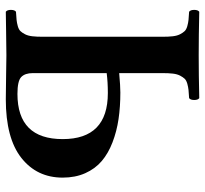

<svg xmlns="http://www.w3.org/2000/svg" viewBox="-42 -646 690 645"><g transform="rotate(90 302.5 -323.0)"><path d="M225.1 -336.9V-88.9Q225.1 -62.5 238.3 -49.8Q251.5 -37.1 294.9 -37.1Q446.8 -37.1 446.8 -189Q446.8 -340.8 292 -340.8Q255.9 -340.8 225.1 -336.9ZM19 2Q12.7 -2.4 12.7 -15.1Q12.7 -27.8 19 -32.2Q36.6 -33.2 46.4 -34.2Q56.2 -35.2 67.4 -38.3Q78.6 -41.5 84 -47.1Q89.4 -52.7 94.5 -62.5Q99.6 -72.3 101.3 -86.7Q103 -101.1 103 -122.1V-523.9Q103 -544.9 101.3 -559.3Q99.6 -573.7 94.5 -583.5Q89.4 -593.3 84 -598.9Q78.6 -604.5 67.4 -607.7Q56.2 -610.8 46.4 -611.8Q36.6 -612.8 19 -613.8Q12.7 -618.2 12.7 -630.9Q12.7 -643.6 19 -647.9Q99.1 -646 165 -646Q231 -646 309.1 -647.9Q315.4 -643.6 315.4 -630.9Q315.4 -618.2 309.1 -613.8Q291.5 -612.8 281.7 -611.8Q272 -610.8 260.7 -607.7Q249.5 -604.5 244.1 -598.9Q238.8 -593.3 233.6 -583.5Q228.5 -573.7 226.8 -559.3Q225.1 -544.9 225.1 -523.9V-378.9Q269 -382.8 290 -382.8Q338.4 -382.8 379.6 -376.7Q420.9 -370.6 457.8 -356.4Q494.6 -342.3 520.5 -320.3Q546.4 -298.3 561.3 -264.9Q576.2 -231.4 576.2 -189Q576.2 -102.5 510 -50.3Q443.8 2 313 2Q285.2 2 233.2 1Q181.2 0 165 0Q142.6 0 84.5 1Q26.4 2 19 2Z"/></g></svg>

Font: Common Serif SemiBold
Style: Regular
Weight: 600
Designer: Philipp H. Poll, Khaled Hosny
Foundry: Stefan Peev, Context Ltd.
Version: Version 1.026